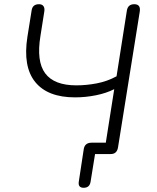

<svg xmlns="http://www.w3.org/2000/svg" viewBox="-20 -731 744 911"><path d="M377 160Q349 160 354 130L377 -21Q381 -54 415 -54H482L522 -308Q485 -289 435.5 -279Q386 -269 336 -269Q206 -269 147 -342Q88 -415 110 -556L130 -681Q134 -711 165 -711Q180 -711 186.5 -701.5Q193 -692 190 -675L172 -561Q152 -440 194.5 -383Q237 -326 342 -326Q390 -326 439.5 -335.5Q489 -345 533 -369L582 -681Q587 -711 617 -711Q649 -711 643 -675L540 -32Q535 0 505 0H431L410 130Q406 160 377 160Z"/></svg>

Font: Nunito Light
Style: Italic
Weight: 300
Italic angle: -9°
Designer: Vernon Adams
Foundry: Vernon Adams
Version: Version 3.601; ttfautohint (v1.8.2.53-6de2)